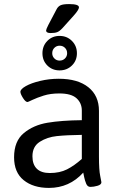

<svg xmlns="http://www.w3.org/2000/svg" viewBox="-20 -915 585 941"><path d="M49 -144Q49 -223 96.5 -262.5Q144 -302 213 -313.5Q282 -325 381 -326V-373Q381 -410 355 -433.5Q329 -457 271 -457Q227 -457 194 -446.5Q161 -436 139 -425.5Q117 -415 115 -415Q105 -415 92.5 -435Q80 -455 80 -465Q80 -478 106.5 -493Q133 -508 177 -518.5Q221 -529 268 -529Q361 -529 413 -487.5Q465 -446 465 -372V-148Q465 -82 471 -53.5Q477 -25 477 -22Q477 -10 458 -4.5Q439 1 423 1Q409 1 402.5 -14.5Q396 -30 392.5 -47Q389 -64 388 -69Q320 6 220 6Q143 6 96 -32Q49 -70 49 -144ZM381 -136V-254Q306 -253 258.5 -248Q211 -243 175 -220Q139 -197 139 -149Q139 -109 160.5 -88Q182 -67 224 -67Q273 -67 308.5 -85Q344 -103 381 -136ZM188 -654Q188 -690 212 -714.5Q236 -739 272 -739Q308 -739 332.5 -714.5Q357 -690 357 -654Q357 -618 332.5 -594Q308 -570 272 -570Q236 -570 212 -594Q188 -618 188 -654ZM309 -654Q309 -670 298.5 -680.5Q288 -691 272 -691Q257 -691 246.5 -680.5Q236 -670 236 -654Q236 -639 246.5 -628.5Q257 -618 272 -618Q288 -618 298.5 -628.5Q309 -639 309 -654ZM206 -766Q206 -771 217 -793L257 -869Q264 -883 276.5 -889Q289 -895 319 -895Q367 -895 367 -879Q367 -867 340 -837L286 -777Q272 -762 260.5 -757.5Q249 -753 228 -753Q206 -753 206 -766Z"/></svg>

Font: Asap-Regular
Style: Regular
Weight: 400
Designer: Pablo Cosgaya
Foundry: Omnibus-Type
Version: Version 2.000; ttfautohint (v1.8)